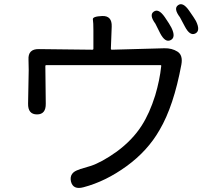

<svg xmlns="http://www.w3.org/2000/svg" viewBox="-20 -860 1040 923"><path d="M382 40Q331 54 321 12Q312 -31 361 -45L365 -47Q390 -54 415 -62Q468 -79 541 -131Q617 -187 661 -256Q699 -315 726 -401Q748 -475 755 -542Q756 -547 751 -547H203Q198 -547 198 -542L200 -362Q201 -310 158 -310Q114 -310 115 -362L118 -523Q118 -548 117 -573Q114 -625 167 -624L424 -621Q429 -621 429 -626V-714Q429 -752 426.5 -766.5Q424 -781 471 -783Q519 -785 517 -732L513 -626Q513 -621 518 -621L770 -628Q806 -629 833 -612Q860 -595 852 -550Q815 -350 747 -235Q690 -135 589 -61.5Q488 12 382 40ZM800 -667Q774 -654 750 -700Q730 -741 727 -746Q696 -788 719 -804Q742 -821 772 -778Q796 -743 804 -727Q827 -680 800 -667ZM919 -699Q893 -686 869 -732Q849 -771 845 -777Q813 -819 836 -835Q859 -852 889 -809Q915 -772 922 -759Q945 -712 919 -699Z"/></svg>

Font: Resource Han Rounded CN
Style: Regular
Weight: 400
Designer: Cyano Hao (round all glyphs); Ryoko NISHIZUKA  (kana, bopomofo & ideographs); Paul D. Hunt (Latin, Greek & Cyrillic); Sa
Foundry: Cyano Hao
Version: 0.990